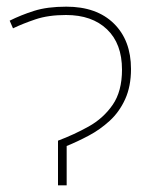

<svg xmlns="http://www.w3.org/2000/svg" viewBox="-20 -556 431 576"><path d="M179 -536Q270 -536 321.5 -485.5Q373 -435 373 -349Q373 -297 355.5 -258.5Q338 -220 309 -193.5Q280 -167 246 -149Q212 -131 180 -118V0H154V-134Q202 -152 246 -176.5Q290 -201 318 -241.5Q346 -282 346 -347Q346 -425 301 -468Q256 -511 178 -511Q125 -511 86.5 -498Q48 -485 19 -471L9 -494Q43 -511 82.5 -523.5Q122 -536 179 -536Z"/></svg>

Font: Noto Sans Thin
Style: Regular
Weight: 100
Designer: Monotype Design Team
Foundry: Monotype Imaging Inc.
Version: Version 2.007